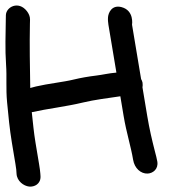

<svg xmlns="http://www.w3.org/2000/svg" viewBox="-44 -686 633 699"><path d="M469.7 -398.2 436.7 -596C436.7 -596 445.4 -648 398 -660.2C363.3 -669 350.7 -640 349.3 -623.9C348.4 -613.9 349.4 -604.2 350.7 -596L379.8 -421.7C351.1 -419.3 329.8 -413.7 305.7 -410.8C278.1 -407.5 250.5 -402.7 224.3 -396.4C186.9 -387.2 131.2 -381.6 87.4 -371.3C79.7 -369.5 74.5 -367.8 66.1 -365.7C64.9 -443.5 63.3 -523.3 64.9 -598.4L65.3 -614.9C65.5 -626.5 60.6 -636.8 53.8 -645.6C23.4 -684.5 -22 -660.8 -22.6 -630.6L-22.9 -614.5C-23.4 -562.3 -26 -507.7 -21.9 -450.4C-18.7 -405.4 -23 -365.4 -18.2 -313.8C-13.6 -265.1 -9.1 -216.9 -0.8 -167L12.2 -89C15.3 -70.2 15.6 -66 16.2 -53.9C17.5 -26.4 42.5 -8.9 62 -6.8C81.3 -4.8 104.6 -16.2 103.5 -44.2L102.8 -54.5C102.2 -62.9 100.7 -73.9 98.2 -89L85.2 -167C79.1 -203.8 76 -238.4 71.7 -277.6C127.8 -290.1 197.8 -298.2 257.6 -312.7C301.1 -323.1 346 -328.3 394.1 -335.5L406.2 -263C416 -204.1 432.4 -153.6 440.7 -104C445.7 -73.6 468.6 -53 493.5 -54.1C512.6 -55 533.3 -70.3 528.7 -98C526.6 -110.5 524.1 -118.5 519.9 -135.2C508.9 -178.2 500 -216.4 492.2 -263L474.7 -367.9C475.4 -372 475.9 -379.2 474.9 -385C474 -390.2 472.1 -393.8 469.7 -398.2Z"/></svg>

Font: CiSf OpenHand
Style: BlakOpObl
Weight: 400
Foundry: Cannot Into Space Fonts
Version: Version 0.7892